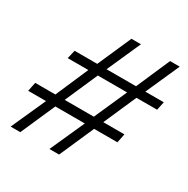

<svg xmlns="http://www.w3.org/2000/svg" viewBox="-161 -855 980 999"><g transform="rotate(30 329.5 -355.0)"><path d="M648 -457H524L438 -261H565L554 -207H414L323 0H265L358 -207H181L90 0H32L125 -207H18L29 -261H150L235 -457H111L123 -508H259L348 -710H405L315 -508H492L580 -710H638L548 -508H659ZM381 -261 468 -457H292L206 -261Z"/></g></svg>

Font: Raleway
Style: Italic
Weight: 400
Italic angle: -12°
Designer: Matt McInerney, Pablo Impallari, Rodrigo Fuenzalida
Foundry: Matt McInerney, Pablo Impallari, Rodrigo Fuenzalida
Version: Version 4.026